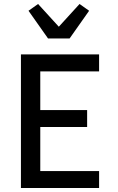

<svg xmlns="http://www.w3.org/2000/svg" viewBox="-20 -943 590 963"><path d="M85 0V-670H477V-585H182V-391H417V-306H182V-85H477V0ZM221 -750 123 -889 171 -923 275 -809 379 -923 427 -889 329 -750Z"/></svg>

Font: Lode Dark Term
Style: Bold
Weight: 700
Monospace: yes
Designer: Belleve Invis
Foundry: Belleve Invis
Version: Version 29.2.0